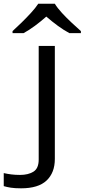

<svg xmlns="http://www.w3.org/2000/svg" viewBox="-79 -768 451 1022"><path d="M33.2 234.4Q0 234.4 -21.7 231Q-43.5 227.5 -59.1 222.7V153.3Q-40 157.7 -18.8 160.4Q2.4 163.1 27.8 163.1Q71.3 163.1 99.1 145.8Q127 128.4 127 81.1V-523.4H212.9V78.1Q212.9 151.4 168.9 192.9Q125 234.4 33.2 234.4ZM124.5 -748H212.9Q226.1 -726.1 250.7 -699.2Q275.4 -672.4 303 -646.7Q330.6 -621.1 351.6 -602.5V-591.8H290Q260.7 -607.4 229.2 -630.4Q197.8 -653.3 167.5 -679.7Q137.7 -653.3 106.9 -630.6Q76.2 -607.9 46.9 -591.8H-12.2V-602.5Q8.8 -621.6 35.2 -647.2Q61.5 -672.9 85.9 -699.5Q110.4 -726.1 124.5 -748Z"/></svg>

Font: Lunasima
Style: Regular
Weight: 400
Designer: The DocRepair Project, Monotype Design Team
Foundry: Google
Version: Version 2.009